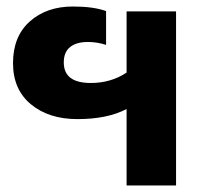

<svg xmlns="http://www.w3.org/2000/svg" viewBox="-20 -570 613 590"><path d="M369 -235Q310 -204 218 -204Q130 -204 75 -249.5Q20 -295 20 -376Q20 -458 71.5 -504Q123 -550 204 -550Q267 -550 306 -536V-432Q279 -441 250 -441Q215 -441 195.5 -425.5Q176 -410 176 -378Q176 -315 259 -315Q321 -315 369 -347V-535H521V0H369Z"/></svg>

Font: Prompt SemiBold
Style: Regular
Weight: 600
Designer: Katatrad Team
Foundry: CadsonDemak
Version: Version 1.001